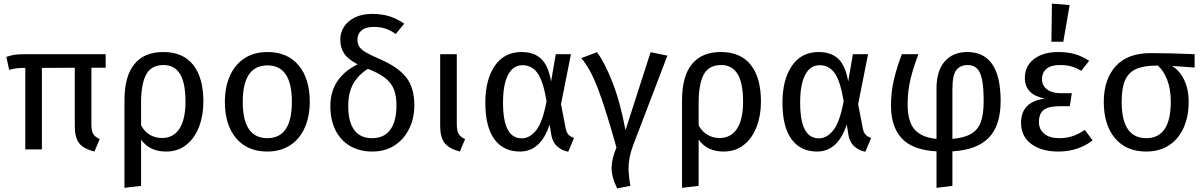

<svg xmlns="http://www.w3.org/2000/svg" viewBox="-20 -827 6661 1063"><path d="M486 -452V-140Q486 -102 496 -85.5Q506 -69 532 -57L503 12Q442 -3 418 -34.5Q394 -66 394 -129V-452L212 -451V0H120V-451Q88 -451 72 -449Q56 -447 31 -440L15 -512Q41 -521 62.5 -524Q84 -527 122 -527H565V-452Z M1106 -264Q1106 -188 1082 -125Q1058 -62 1011.5 -25Q965 12 899 12Q808 12 761 -54V202L669 213V-271Q669 -404 723.5 -471.5Q778 -539 884 -539Q993 -539 1049.5 -468Q1106 -397 1106 -264ZM1007 -264Q1007 -368 976.5 -417.5Q946 -467 886 -467Q818 -467 789.5 -415Q761 -363 761 -256V-133Q780 -98 810 -80.5Q840 -63 877 -63Q940 -63 973.5 -114.5Q1007 -166 1007 -264Z M1695 -264Q1695 -182 1667 -119.5Q1639 -57 1586 -22.5Q1533 12 1460 12Q1349 12 1287 -62Q1225 -136 1225 -263Q1225 -345 1253 -407.5Q1281 -470 1334 -504.5Q1387 -539 1461 -539Q1572 -539 1633.5 -465Q1695 -391 1695 -264ZM1324 -263Q1324 -62 1460 -62Q1596 -62 1596 -264Q1596 -465 1461 -465Q1324 -465 1324 -263Z M2274 -243Q2274 -174 2246 -115.5Q2218 -57 2165.5 -22.5Q2113 12 2041 12Q1972 12 1919.5 -18Q1867 -48 1838 -105Q1809 -162 1809 -240Q1809 -396 1960 -471Q1907 -498 1885.5 -530.5Q1864 -563 1864 -608Q1864 -646 1884.5 -678.5Q1905 -711 1945 -730.5Q1985 -750 2040 -750Q2095 -750 2137 -736.5Q2179 -723 2218 -696L2171 -639Q2140 -660 2112.5 -669Q2085 -678 2051 -678Q2004 -678 1981.5 -658.5Q1959 -639 1959 -608Q1959 -585 1969 -569Q1979 -553 2004 -538Q2029 -523 2080 -501Q2181 -458 2227.5 -400.5Q2274 -343 2274 -243ZM2175 -243Q2175 -297 2160.5 -333Q2146 -369 2112 -395.5Q2078 -422 2017 -446Q1963 -412 1935.5 -363Q1908 -314 1908 -240Q1908 -153 1941 -107.5Q1974 -62 2041 -62Q2106 -62 2140.5 -108.5Q2175 -155 2175 -243Z M2509 -141Q2509 -103 2519 -86Q2529 -69 2555 -57L2526 12Q2466 -4 2441.5 -35.5Q2417 -67 2417 -130V-527H2509Z M3031 -376 3057 -527H3141L3086 -250L3112 -116Q3116 -95 3126 -83Q3136 -71 3158 -63L3126 13Q3091 7 3064.5 -17Q3038 -41 3032 -82L3023 -138Q2974 12 2859 12Q2767 12 2717 -56.5Q2667 -125 2667 -259Q2667 -385 2719 -462Q2771 -539 2868 -539Q2936 -539 2976 -501.5Q3016 -464 3031 -376ZM2765 -259Q2765 -158 2791 -109.5Q2817 -61 2869 -61Q2912 -61 2948 -105Q2984 -149 3006 -267Q2987 -380 2955.5 -423Q2924 -466 2873 -466Q2821 -466 2793 -413Q2765 -360 2765 -259Z M3443 -106 3582 -538 3675 -519 3485 -22Q3460 44 3460 105Q3460 142 3470 202L3397 216Q3366 155 3366 103Q3366 53 3393 -10Q3334 -222 3290.5 -336Q3247 -450 3198 -505L3285 -538Q3327 -483 3370.5 -372.5Q3414 -262 3443 -106Z M4193 -264Q4193 -188 4169 -125Q4145 -62 4098.5 -25Q4052 12 3986 12Q3895 12 3848 -54V202L3756 213V-271Q3756 -404 3810.5 -471.5Q3865 -539 3971 -539Q4080 -539 4136.5 -468Q4193 -397 4193 -264ZM4094 -264Q4094 -368 4063.5 -417.5Q4033 -467 3973 -467Q3905 -467 3876.5 -415Q3848 -363 3848 -256V-133Q3867 -98 3897 -80.5Q3927 -63 3964 -63Q4027 -63 4060.5 -114.5Q4094 -166 4094 -264Z M4676 -376 4702 -527H4786L4731 -250L4757 -116Q4761 -95 4771 -83Q4781 -71 4803 -63L4771 13Q4736 7 4709.5 -17Q4683 -41 4677 -82L4668 -138Q4619 12 4504 12Q4412 12 4362 -56.5Q4312 -125 4312 -259Q4312 -385 4364 -462Q4416 -539 4513 -539Q4581 -539 4621 -501.5Q4661 -464 4676 -376ZM4410 -259Q4410 -158 4436 -109.5Q4462 -61 4514 -61Q4557 -61 4593 -105Q4629 -149 4651 -267Q4632 -380 4600.5 -423Q4569 -466 4518 -466Q4466 -466 4438 -413Q4410 -360 4410 -259Z M5253 11V202L5165 213V11Q5034 4 4973.5 -60Q4913 -124 4913 -243Q4913 -318 4929 -385.5Q4945 -453 4973 -527H5065Q5038 -458 5021.5 -391Q5005 -324 5005 -250Q5005 -154 5043.5 -110Q5082 -66 5165 -58V-338Q5165 -435 5210.5 -487Q5256 -539 5335 -539Q5520 -539 5520 -268Q5520 -132 5454.5 -64.5Q5389 3 5253 11ZM5426 -266Q5426 -343 5417 -386.5Q5408 -430 5388.5 -448.5Q5369 -467 5337 -467Q5297 -467 5275 -439.5Q5253 -412 5253 -334V-58Q5319 -64 5356.5 -86Q5394 -108 5410 -151Q5426 -194 5426 -266Z M6010 -490 5966 -435Q5938 -452 5910.5 -459.5Q5883 -467 5848 -467Q5800 -467 5774.5 -446.5Q5749 -426 5749 -388Q5749 -353 5777 -332Q5805 -311 5853 -311H5914L5903 -239H5847Q5785 -239 5758.5 -218.5Q5732 -198 5732 -151Q5732 -111 5761.5 -86.5Q5791 -62 5845 -62Q5885 -62 5919 -73.5Q5953 -85 5986 -108L6029 -50Q5992 -20 5943 -4Q5894 12 5840 12Q5746 12 5689.5 -30Q5633 -72 5633 -147Q5633 -264 5765 -281Q5654 -303 5654 -395Q5654 -461 5704.5 -500Q5755 -539 5839 -539Q5893 -539 5934 -526.5Q5975 -514 6010 -490ZM5902 -799 5867 -596H5801L5804 -807Z M6594 -453 6468 -462Q6509 -439 6535 -387Q6561 -335 6561 -264Q6561 -182 6533 -119.5Q6505 -57 6452 -22.5Q6399 12 6326 12Q6215 12 6153 -62Q6091 -136 6091 -263Q6091 -387 6156.5 -460Q6222 -533 6351 -533Q6458 -533 6594 -527ZM6462 -264Q6462 -335 6441.5 -386.5Q6421 -438 6390 -464H6385Q6310 -464 6268 -444Q6226 -424 6208 -380.5Q6190 -337 6190 -263Q6190 -62 6326 -62Q6462 -62 6462 -264Z"/></svg>

Font: Fira Sans
Style: Regular
Weight: 400
Designer: bBox Type GmbH & Carrois Corporate GbR & Edenspiekermann AG
Foundry: bBox Type GmbH & Carrois Corporate GbR & Edenspiekermann AG
Version: Version 4.301